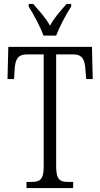

<svg xmlns="http://www.w3.org/2000/svg" viewBox="-20 -951 508 971"><path d="M200 -771H264C281 -816 315 -880 340 -918V-931H317C285 -895 256 -864 233 -821C209 -864 179 -895 148 -931H125V-918C149 -880 184 -816 200 -771ZM114 0H350V-31H326C283 -31 264 -41 264 -111V-676H349C398 -676 409 -648 412 -599L416 -551H449L445 -714H22L18 -551H51L54 -599C57 -648 68 -676 117 -676H201V-108C201 -41 181 -31 138 -31H114Z"/></svg>

Font: Noto Serif Bengali ExtraCondensed Light
Style: Regular
Weight: 300
Width: 2
Designer: Juan Bruce, Universal Thirst, Indian Type Foundry and the Monotype Design Team.
Foundry: Monotype Imaging Inc.
Version: Version 2.003